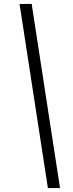

<svg xmlns="http://www.w3.org/2000/svg" viewBox="-20 -862 375 982"><path d="M287 100H225L80 -842H142Z"/></svg>

Font: MOST Montserrat
Style: Italic
Weight: 400
Italic angle: -11.3°
Designer: Julieta Ulanovsky
Foundry: Julieta Ulanovsky
Version: Version 8.000;March 11, 2024;FontCreator 15.0.0.2926 64-bit